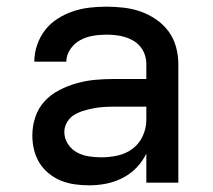

<svg xmlns="http://www.w3.org/2000/svg" viewBox="-20 -548 640 576"><path d="M247 8Q226 8 204.5 5Q183 2 163 -6Q143 -14 126 -28Q109 -42 98 -60Q87 -78 82 -99Q77 -120 77 -142Q77 -170 86 -197Q95 -224 114 -244.5Q133 -265 158.5 -278Q184 -291 211 -298.5Q238 -306 265.5 -308.5Q293 -311 321 -311H419V-356Q419 -370 414.5 -383.5Q410 -397 401 -408Q392 -419 380 -426Q368 -433 354.5 -437Q341 -441 327 -442.5Q313 -444 299 -444Q278 -444 258 -440.5Q238 -437 220.5 -427.5Q203 -418 191 -400.5Q179 -383 179 -363Q179 -363 179 -363Q179 -363 179 -363H83Q83 -363 83 -363Q83 -363 83 -364Q83 -389 91.5 -413.5Q100 -438 115.5 -458Q131 -478 153 -492Q175 -506 199 -514Q223 -522 248 -525Q273 -528 299 -528Q325 -528 351 -525Q377 -522 401.5 -513.5Q426 -505 448 -490Q470 -475 485.5 -454Q501 -433 508 -407.5Q515 -382 515 -356V0H419V-87Q407 -63 389 -44.5Q371 -26 347.5 -14Q324 -2 298.5 3Q273 8 247 8ZM284 -76Q309 -76 333.5 -81.5Q358 -87 378 -102Q398 -117 408.5 -140.5Q419 -164 419 -189V-228H321Q306 -228 290.5 -227Q275 -226 260 -223Q245 -220 230 -215.5Q215 -211 202 -203Q189 -195 181 -181Q173 -167 173 -152Q173 -133 183.5 -116.5Q194 -100 210.5 -91Q227 -82 246 -79Q265 -76 284 -76Z"/></svg>

Font: Zed Mono Medium Extended
Style: Regular
Weight: 500
Width: 7
Monospace: yes
Designer: Belleve Invis
Foundry: Belleve Invis
Version: Version 1.0.0; ttfautohint (v1.8.4)